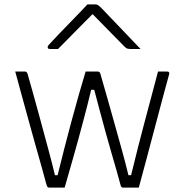

<svg xmlns="http://www.w3.org/2000/svg" viewBox="-20 -850 840 870"><path d="M368 -526H422Q425 -526 427.5 -525Q430 -524 432 -522Q434 -520 435 -515Q448 -471 464 -414Q480 -357 497.5 -295Q515 -233 532 -171.5Q549 -110 562 -56H574Q591 -126 606.5 -187Q622 -248 637 -304Q652 -360 666.5 -414.5Q681 -469 696 -526Q703 -526 709.5 -526Q716 -526 723 -526Q730 -526 736 -526Q740 -526 742.5 -525Q745 -524 746.5 -521Q748 -518 746 -512Q733 -466 716.5 -403.5Q700 -341 681.5 -271.5Q663 -202 644.5 -132Q626 -62 609 0Q600 0 591.5 0Q583 0 574 0Q565 0 555.5 0Q546 0 537 0Q532 0 529.5 -3.5Q527 -7 525 -16Q519 -39 508.5 -76Q498 -113 484.5 -159Q471 -205 457.5 -254.5Q444 -304 431 -352.5Q418 -401 407 -443H393Q385 -409 375.5 -371.5Q366 -334 355.5 -295Q345 -256 334.5 -217Q324 -178 313 -140Q302 -102 292 -66.5Q282 -31 273 0Q262 0 250 0Q238 0 226.5 0Q215 0 202 0Q197 0 194.5 -4Q192 -8 189 -19Q182 -46 169.5 -90.5Q157 -135 141.5 -189.5Q126 -244 110 -303Q94 -362 78 -419.5Q62 -477 49 -526Q56 -526 63 -526Q70 -526 77.5 -526Q85 -526 92 -526Q96 -526 98.5 -524.5Q101 -523 102.5 -521Q104 -519 105 -515Q114 -483 129.5 -428.5Q145 -374 162.5 -308.5Q180 -243 198 -177Q216 -111 229 -56H241Q255 -113 271 -175.5Q287 -238 304 -301Q321 -364 337.5 -422Q354 -480 368 -526ZM376 -830Q385 -830 394 -830Q403 -830 412 -830Q420 -830 425.5 -826Q431 -822 445 -808Q453 -799 473 -778.5Q493 -758 518.5 -731Q544 -704 570 -677Q596 -650 617 -628Q605 -628 595 -628Q585 -628 573 -628Q562 -628 556.5 -630Q551 -632 544 -639Q528 -655 484 -700Q440 -745 380 -806L421 -785H378L419 -806Q358 -745 316.5 -702.5Q275 -660 243 -628H206Q202 -628 200 -629Q198 -630 197 -632.5Q196 -635 196 -637Q196 -641 200 -645.5Q204 -650 218 -665Q231 -679 252.5 -701.5Q274 -724 298.5 -749Q323 -774 344 -796Q365 -818 376 -830Z"/></svg>

Font: Recursive Sans Linear Light
Style: Regular
Weight: 300
Version: Version 1.085